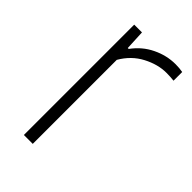

<svg xmlns="http://www.w3.org/2000/svg" viewBox="-175 -605 665 665"><g transform="rotate(45 158.0 -272.5)"><path d="M76.5 0V-540.5H114.5L118 -467.5H122.5Q150 -505.5 190.8 -525.2Q231.5 -545 275 -545Q294 -545 310 -542V-499.5Q300.5 -500.5 292.2 -501Q284 -501.5 273.5 -501.5Q232 -501.5 189 -479Q146 -456.5 120 -411.5V0Z"/></g></svg>

Font: Encode Sans Semi Condensed ExtraLight
Style: Regular
Weight: 200
Width: 4
Designer: Multiple Designers
Foundry: Impallari Type
Version: Version 3.000; ttfautohint (v1.8.3) -l 8 -r 50 -G 200 -x 14 